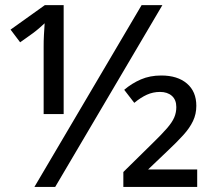

<svg xmlns="http://www.w3.org/2000/svg" viewBox="-20 -734 834 754"><path d="M115.2 0 536.1 -713.9H617.7L196.8 0ZM151.4 -286.1V-547.9Q151.4 -560.1 151.6 -572.8Q151.9 -585.4 152.6 -597.9Q153.3 -610.4 154.1 -621.6Q154.8 -632.8 155.3 -642.6Q145.5 -633.3 133.3 -622.8Q121.1 -612.3 108.4 -603L59.1 -567.9L21.5 -617.7L156.2 -713.9H230V-286.1ZM464.4 0V-58.6L578.1 -170.4Q615.7 -207 636 -230.5Q656.2 -253.9 664.3 -272.9Q672.4 -292 672.4 -313.5Q672.4 -342.3 654.8 -357.7Q637.2 -373 608.4 -373Q581.1 -373 556.9 -362.1Q532.7 -351.1 507.3 -330.1L467.8 -381.3Q497.6 -406.7 533.2 -422.1Q568.8 -437.5 613.3 -437.5Q677.2 -437.5 714.1 -406Q751 -374.5 751 -318.4Q751 -286.1 738 -258.8Q725.1 -231.4 699.7 -203.4Q674.3 -175.3 636.2 -139.6L561.5 -68.4H754.4V0Z"/></svg>

Font: Open Sans Medium
Style: Regular
Weight: 500
Designer: Monotype Design Team
Foundry: Monotype Imaging Inc.
Version: Version 3.000